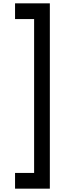

<svg xmlns="http://www.w3.org/2000/svg" viewBox="-20 -914 458 1148"><path d="M278 214H70V120H184V-800H70V-894H278Z"/></svg>

Font: Cns Manrope SemBd
Style: Regular
Weight: 600
Designer: Mikhail Sharanda
Foundry: Mikhail Sharanda
Version: Version 4.504